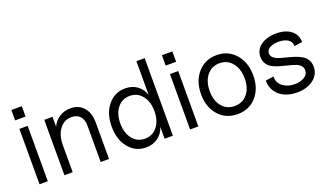

<svg xmlns="http://www.w3.org/2000/svg" viewBox="-68 -1157 2784 1629"><g transform="rotate(-20 1323.5 -342.0)"><path d="M75.2 0V-500H149.9V0ZM65.9 -580.1V-673.8H160.2V-580.1Z M627.4 -329.1Q627.4 -382.8 600.3 -412.8Q573.2 -442.9 524.4 -442.9Q457 -442.9 415.8 -388.2Q374.5 -333.5 374.5 -243.2V0H299.8V-500H374.5V-411.1Q395.5 -459 439.9 -487.5Q484.4 -516.1 540.5 -516.1Q615.2 -516.1 658.9 -465.8Q702.6 -415.5 702.6 -329.1V0H627.4Z M1033.7 16.1Q938.5 16.1 877.9 -58.1Q817.4 -132.3 817.4 -250Q817.4 -367.2 878.2 -441.7Q939 -516.1 1034.7 -516.1Q1097.2 -516.1 1142.3 -483.4Q1187.5 -450.7 1204.6 -394V-700.2H1279.3V0H1204.6V-106.9Q1187 -50.3 1141.6 -17.1Q1096.2 16.1 1033.7 16.1ZM938 -110.4Q980.5 -57.1 1049.3 -57.1Q1118.2 -57.1 1160.9 -110.4Q1203.6 -163.6 1203.6 -250Q1203.6 -336.4 1160.9 -389.6Q1118.2 -442.9 1049.3 -442.9Q980.5 -442.9 938 -389.6Q895.5 -336.4 895.5 -250Q895.5 -163.6 938 -110.4Z M1434.6 0V-500H1509.3V0ZM1425.3 -580.1V-673.8H1519.5V-580.1Z M1859.9 16.1Q1754.9 16.1 1689.5 -57.4Q1624 -130.9 1624 -248Q1624 -366.2 1689.9 -441.2Q1755.9 -516.1 1859.9 -516.1Q1963.9 -516.1 2029.5 -441.4Q2095.2 -366.7 2095.2 -248Q2095.2 -130.4 2029.8 -57.1Q1964.4 16.1 1859.9 16.1ZM2018.1 -248Q2018.1 -335.9 1974.4 -389.4Q1930.7 -442.9 1859.9 -442.9Q1789.1 -442.9 1745.6 -389.4Q1702.1 -335.9 1702.1 -248Q1702.1 -161.6 1745.4 -109.4Q1788.6 -57.1 1859.9 -57.1Q1931.2 -57.1 1974.6 -109.4Q2018.1 -161.6 2018.1 -248Z M2397.5 16.1Q2335.9 16.1 2286.9 -5.4Q2237.8 -26.9 2208.7 -69.6Q2179.7 -112.3 2179.7 -169.9L2252.4 -180.2Q2252.4 -122.6 2295.2 -89.8Q2337.9 -57.1 2400.9 -57.1Q2452.1 -57.1 2488.3 -78.6Q2524.4 -100.1 2524.4 -139.2Q2524.4 -164.6 2506.8 -182.1Q2489.3 -199.7 2461.2 -209.2Q2433.1 -218.8 2399.2 -226.8Q2365.2 -234.9 2331.1 -244.9Q2296.9 -254.9 2268.8 -269.3Q2240.7 -283.7 2223.1 -310.1Q2205.6 -336.4 2205.6 -373Q2205.6 -402.3 2216.3 -426.3Q2227.1 -450.2 2245.6 -466.8Q2264.2 -483.4 2289.1 -494.6Q2314 -505.9 2341.3 -511Q2368.7 -516.1 2398.4 -516.1Q2449.7 -516.1 2490.2 -500.7Q2530.8 -485.4 2556.2 -452.1Q2581.5 -418.9 2581.5 -372.1L2508.8 -361.8Q2508.8 -402.8 2476.1 -422.9Q2443.4 -442.9 2393.6 -442.9Q2347.7 -442.9 2315.7 -426.5Q2283.7 -410.2 2283.7 -377Q2283.7 -354 2301.3 -338.1Q2318.8 -322.3 2346.9 -313Q2375 -303.7 2408.9 -295.4Q2442.9 -287.1 2477.1 -276.1Q2511.2 -265.1 2539.3 -249.8Q2567.4 -234.4 2585 -207Q2602.5 -179.7 2602.5 -142.1Q2602.5 -72.8 2545.2 -28.3Q2487.8 16.1 2397.5 16.1Z"/></g></svg>

Font: Uncut Sans
Style: Regular
Weight: 400
Designer: Kasper Nordkvist
Foundry: UNCUT.wtf
Version: Version 1.304;Glyphs 3.2 (3246)